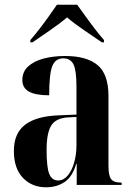

<svg xmlns="http://www.w3.org/2000/svg" viewBox="-20 -786 565 816"><path d="M176 10Q116 10 77.5 -30Q39 -70 39 -145Q39 -220 87.5 -256.5Q136 -293 233 -296L305 -299V-417Q305 -486 292.5 -512Q280 -538 249 -538Q215 -538 202 -504.5Q189 -471 189 -381Q132 -381 103.5 -396.5Q75 -412 75 -446Q75 -481 99.5 -503.5Q124 -526 165 -537Q206 -548 257 -548Q348 -548 394.5 -509.5Q441 -471 441 -378V-82Q441 -39 452.5 -24.5Q464 -10 494 -10H497V0H306V-90H304Q288 -35 254.5 -12.5Q221 10 176 10ZM227 -19Q250 -19 267.5 -39.5Q285 -60 295 -94.5Q305 -129 305 -169V-289L268 -287Q217 -284 197.5 -252Q178 -220 178 -149Q178 -74 189.5 -46.5Q201 -19 227 -19ZM109 -616Q126 -635 146.5 -661.5Q167 -688 187 -716Q207 -744 222 -766H308Q324 -744 344 -716Q364 -688 384.5 -661.5Q405 -635 422 -616V-606H413Q383 -627 340.5 -655.5Q298 -684 265 -712Q232 -684 190 -655.5Q148 -627 118 -606H109Z"/></svg>

Font: Noto Serif Display Condensed
Style: Bold
Weight: 700
Width: 3
Designer: Monotype Design Team
Foundry: Monotype Imaging Inc.
Version: Version 2.009